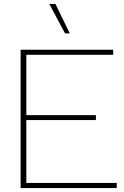

<svg xmlns="http://www.w3.org/2000/svg" viewBox="-20 -957 633 977"><path d="M262 -937 335 -787H311L231 -937ZM85 0V-704H556V-678H114V-371H468V-346H114V-26H574V0Z"/></svg>

Font: Prodigy Sans ExtraLight
Style: Regular
Weight: 200
Designer: Wei Huang
Foundry: Wei Huang
Version: Version 1.003; ttfautohint (v1.8.3)